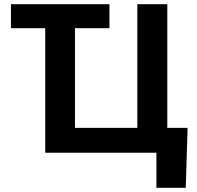

<svg xmlns="http://www.w3.org/2000/svg" viewBox="-20 -727 939 914"><path d="M501 -592.8H336.9V-118.2H633.8V-707H776.4V-118.2H873L864.3 167H724.6V0H195.3V-592.8H32.2V-707H501Z"/></svg>

Font: Pretendard Std
Style: Bold
Weight: 700
Designer: Base glyphs from Inter by Rasmus Andersson; Hangeul glyphs from Noto Sans CJK(Source Han Sans) by Jang Soo-young and Kan
Foundry: Kil Hyung-jin
Version: Version 1.309